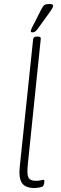

<svg xmlns="http://www.w3.org/2000/svg" viewBox="-20 -935 305 961"><path d="M152 6Q106 6 89.5 -19.5Q73 -45 79 -101L146 -740Q148 -752 165 -752H169Q186 -752 184 -740L119 -110Q114 -63 122.5 -46.5Q131 -30 159 -30Q176 -30 184 -32.5Q192 -35 197 -35Q202 -35 202 -28Q202 -21 200 -13.5Q198 -6 195 -3Q191 1 177 3.5Q163 6 152 6ZM142 -773Q134 -773 134 -779Q134 -784 140.5 -797.5Q147 -811 151 -818L187 -889Q196 -906 203.5 -910.5Q211 -915 227 -915Q246 -915 246 -906Q246 -901 239.5 -890Q233 -879 216 -856L166 -787Q160 -779 154 -776Q148 -773 142 -773Z"/></svg>

Font: Asap Condensed Condensed Thin
Style: Italic
Weight: 100
Width: 3
Italic angle: -6°
Designer: Pablo Cosgaya
Foundry: Omnibus-Type
Version: Version 3.001; ttfautohint (v1.8.4.7-5d5b)